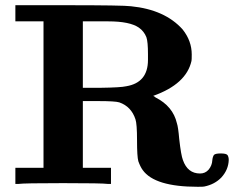

<svg xmlns="http://www.w3.org/2000/svg" viewBox="-20 -706 902 737"><path d="M394 0Q374 -3 222 -3Q70 -3 51 0H39V-62H147V-624H39V-686H234Q454 -686 483 -682Q613 -669 681 -593Q716 -549 716 -497Q716 -476 715 -472Q695 -383 568 -338L572 -336Q574 -335 577 -332Q644 -298 659 -233Q664 -219 668 -172Q675 -110 682 -92Q700 -40 748 -40Q768 -40 781 -55Q794 -71 795 -91Q796 -103 801 -111Q806 -117 827 -117Q848 -117 853 -111Q858 -104 858 -92Q857 -55 830 -25Q804 2 764 10Q761 11 739 11Q574 11 528 -53Q519 -65 511 -87Q506 -105 506 -168Q506 -230 500 -248Q484 -297 438 -313Q423 -318 356 -318H298V-62H406V0ZM396 -624H358H298V-369H366Q444 -370 465 -375Q548 -389 548 -476V-498Q548 -546 542 -563Q533 -586 513 -600Q478 -624 396 -624Z"/></svg>

Font: KaTeX_Main
Style: Bold
Weight: 700
Version: Version